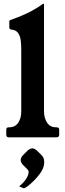

<svg xmlns="http://www.w3.org/2000/svg" viewBox="-20 -724 345 1012"><path d="M279 -53Q292 -53 292 -40V-13Q292 0 277 0H28Q13 0 13 -13V-40Q13 -53 26 -53H28Q60 -53 76 -77Q92 -101 92 -136V-466Q92 -491 89 -513Q86 -535 75 -550.5Q64 -566 40 -568Q29 -569 29 -580V-610Q29 -615 32 -617Q35 -619 42 -621Q105 -644 142.5 -664Q180 -684 204 -702Q206 -704 208 -704H210Q212 -704 212 -702V-137Q212 -102 228 -77.5Q244 -53 276 -53ZM200 95Q213 108 213 130Q213 134 212.5 139Q212 144 211 149Q207 168 192.5 188.5Q178 209 160 227Q142 245 127 256.5Q112 268 106 268Q103 268 99 266Q95 264 81 258Q104 240 117.5 219Q131 198 131 183Q131 175 125 169L100 144Q89 131 89 120Q89 108 100 95L125 70Q139 58 150 58Q162 58 175 70Z"/></svg>

Font: Young Serif
Style: Regular
Weight: 400
Designer: Bastien Sozeau
Foundry: NBR — Bastien Sozeau
Version: Version 3.004; ttfautohint (v1.8.4.7-5d5b);gftools[0.9.33]